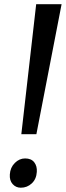

<svg xmlns="http://www.w3.org/2000/svg" viewBox="-20 -888 314 918"><path d="M153 -868H274.5L154 -246.5H82ZM27 -54Q29 -87 50.8 -108.8Q72.5 -130.5 100 -130.5Q129.5 -130.5 143.8 -112Q158 -93.5 156 -66Q154 -32 132 -11.2Q110 9.5 79.5 9.5Q56 9.5 40.5 -7.8Q25 -25 27 -54Z"/></svg>

Font: Merriweather Medium
Style: Italic
Weight: 500
Italic angle: -7.8°
Version: Version 2.101